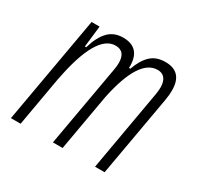

<svg xmlns="http://www.w3.org/2000/svg" viewBox="-120 -666 826 804"><g transform="rotate(30 293.0 -263.5)"><path d="M150.9 -517.6 139.2 -414.6H145.5Q161.6 -470.2 189 -498.8Q216.3 -527.3 260.3 -527.3Q347.7 -527.3 344.2 -429.2H350.6Q367.7 -477.5 394.3 -502.4Q420.9 -527.3 464.8 -527.3Q547.4 -527.3 547.4 -437.5Q547.4 -416.5 543 -390.6L474.1 0H427.7L496.1 -389.6Q499.5 -408.7 499.5 -423.8Q499.5 -445.3 492.7 -459Q481 -482.4 452.6 -482.4Q362.8 -482.4 319.3 -274.4L271 0H224.1L293 -389.6Q296.9 -410.2 296.9 -425.8Q296.9 -482.4 249.5 -482.4Q156.7 -482.4 110.8 -242.7V-244.6L67.9 0H21L112.3 -517.6Z"/></g></svg>

Font: CaskaydiaCove NFP ExtraLight
Style: Italic
Weight: 200
Italic angle: -10°
Designer: Aaron Bell
Foundry: Saja Typeworks
Version: Version 2111.001; VTT 6.35;Nerd Fonts 3.1.1